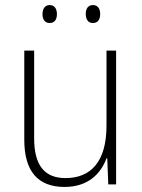

<svg xmlns="http://www.w3.org/2000/svg" viewBox="-20 -729 562 759"><path d="M148 -673C148 -653 157 -638 176 -638C196 -638 205 -652 205 -673C205 -694 196 -709 176 -709C157 -709 148 -693 148 -673ZM319 -674C319 -653 328 -638 347 -638C367 -638 376 -652 376 -674C376 -694 367 -709 347 -709C328 -709 319 -694 319 -674ZM439 -529H401V-232C401 -91 340 -25 239 -25C158 -25 115 -73 115 -182V-529H76V-176C76 -53 129 10 235 10C330 10 379 -44 401 -103H404L408 0H439Z"/></svg>

Font: Noto Sans Lao UI SemCond ExtLt
Style: Regular
Weight: 200
Width: 4
Designer: Monotype Design Team
Foundry: Monotype Imaging Inc.
Version: Version 2.000